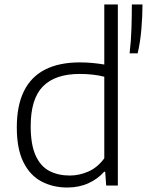

<svg xmlns="http://www.w3.org/2000/svg" viewBox="-20 -828 656 857"><path d="M280.5 9Q216.5 9 165.2 -18Q114 -45 84.5 -104.2Q55 -163.5 55 -259.5Q55 -357 87 -421.5Q119 -486 181.8 -517.8Q244.5 -549.5 336.5 -549.5Q365.5 -549.5 393.8 -546.8Q422 -544 445.5 -540V-808H506V0H454L449.5 -61.5H445Q417 -29.5 374.8 -10.2Q332.5 9 280.5 9ZM291.5 -44.5Q334 -44.5 374.8 -62.5Q415.5 -80.5 445.5 -121.5V-485.5Q423 -491.5 394.2 -494.8Q365.5 -498 336 -498Q226.5 -498 171.8 -442.5Q117 -387 117 -265Q117 -182.5 139 -134Q161 -85.5 200.2 -65Q239.5 -44.5 291.5 -44.5ZM558.5 -590Q565 -643.5 566.8 -701.5Q568.5 -759.5 568.5 -808H616Q616 -757.5 611.2 -699.8Q606.5 -642 594.5 -590Z"/></svg>

Font: Encode Sans SemiExpanded Light
Style: Regular
Weight: 300
Width: 6
Designer: Multiple Designers
Foundry: Impallari Type
Version: Version 3.002